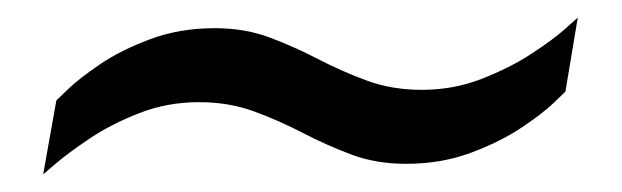

<svg xmlns="http://www.w3.org/2000/svg" viewBox="-20 -408 706 218"><path d="M29 -210 44 -294Q44 -294 57 -306.5Q70 -319 93.5 -335Q117 -351 150.5 -363.5Q184 -376 224 -376Q258 -376 286 -365.5Q314 -355 341 -341Q368 -327 396.5 -316.5Q425 -306 459 -306Q495 -306 527 -318.5Q559 -331 583.5 -347Q608 -363 622 -375.5Q636 -388 636 -388L622 -304Q622 -304 609 -291.5Q596 -279 572 -263Q548 -247 514.5 -234.5Q481 -222 441 -222Q407 -222 379 -232.5Q351 -243 324 -257Q297 -271 268.5 -281.5Q240 -292 206 -292Q170 -292 138 -279.5Q106 -267 81.5 -250.5Q57 -234 43 -222Q29 -210 29 -210Z"/></svg>

Font: Archivo SemiExpanded
Style: Italic
Weight: 400
Width: 6
Italic angle: -10°
Designer: Hector Gatti
Foundry: Omnibus-Type
Version: Version 2.001